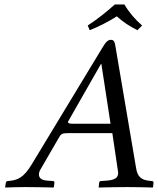

<svg xmlns="http://www.w3.org/2000/svg" viewBox="-20 -836 707 858"><path d="M161 -79 245 -224C252 -237 259 -241 282 -241H482L507 -72C508 -69 508 -66 508 -63C508 -41 492 -32 459 -29L431 -27C427 -27 424 -24 423 -19L421 0L422 2C458 1 512 0 549 0C588 0 627 1 662 2L664 0L666 -19C667 -24 663 -27 658 -27L648 -28C610 -32 594 -47 588 -86L496 -628C493 -647 490 -658 476 -658C462 -658 453 -649 437 -622L122 -102C85 -40 57 -30 15 -27C10 -27 7 -24 6 -19L3 0L4 2C40 1 56 0 93 0C132 0 183 1 218 2L221 0L223 -19C224 -24 221 -27 217 -27L190 -29C165 -31 154 -41 154 -56C154 -63 156 -71 161 -79ZM307 -283C291 -283 284 -285 284 -290C284 -292 285 -294 286 -296L431 -550H433L474 -283ZM536 -816H493C455 -782 415 -750 372 -722L381 -701C423 -718 459 -736 502 -763C529 -738 559 -719 594 -701L615 -722C584 -749 557 -780 536 -816Z"/></svg>

Font: Libertinus Serif
Style: Italic
Weight: 400
Italic angle: -12°
Designer: Philipp H. Poll, Khaled Hosny
Foundry: Caleb Maclennan
Version: Version 7.050;RELEASE